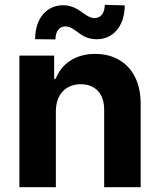

<svg xmlns="http://www.w3.org/2000/svg" viewBox="-20 -776 662 796"><path d="M60.4 0H211.6V-315.3C212 -385.7 253.9 -426.8 315 -426.8C375.7 -426.8 412.3 -387.1 411.9 -320.3V0H563.2V-347.3C563.2 -474.4 488.6 -552.6 375 -552.6C294 -552.6 235.4 -512.8 210.9 -449.2H204.5V-545.5H60.4ZM125.7 -613.6 209.9 -612.6C209.9 -645.6 226.2 -666.5 250.7 -666.5C269.5 -666.5 283.7 -656.2 299.4 -644.5C319.2 -630 342 -612.9 381.7 -613.3C446 -613.6 496.4 -663.7 497.2 -753.6L414.4 -756C414.1 -723.4 399.5 -701.3 372.2 -701C354.4 -701 339.5 -711.3 323.2 -723C301.8 -737.6 278.1 -754.6 241.1 -754.3C176.5 -753.9 125.7 -703.8 125.7 -613.6Z"/></svg>

Font: Inter-Hewn
Style: Bold
Weight: 700
Designer: Rasmus Andersson
Foundry: rsms
Version: Version 3.012;git-f93a4a705